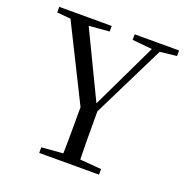

<svg xmlns="http://www.w3.org/2000/svg" viewBox="-129 -849 946 970"><g transform="rotate(20 343.5 -364.0)"><path d="M184 0H505.5V-30.1L357.5 -42.1H331.2L184 -30.1ZM298.2 0H391.1C388.3 -101.8 388.3 -153.9 388.3 -322.5H301.2C301.2 -153.5 301.2 -100.8 298.2 0ZM316.7 -257.1H368.1L601 -728H558.5L363 -319.6L357.4 -306.3H383.4L180.4 -728H82.2ZM26.8 -698 149.5 -686.9H175.2L308.9 -698V-728H26.8ZM432.3 -698 551 -686.9H570.5L671.1 -698V-728H432.3Z"/></g></svg>

Font: Source Han Serif CN VF
Style: Regular
Weight: 250
Designer: Ryoko NISHIZUKA 西塚涼子 (kana & ideographs); Frank Grießhammer (Latin, Greek & Cyrillic); Wenlong ZHANG 张文龙 (bopomofo); San
Foundry: Adobe
Version: Version 2.002;hotconv 1.1.0;makeotfexe 2.6.0